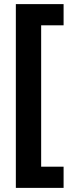

<svg xmlns="http://www.w3.org/2000/svg" viewBox="-20 -748 352 933"><path d="M289 165H57V-728H289V-625H180V62H289Z"/></svg>

Font: Noto Sans Myanmar UI Condensed
Style: Bold
Weight: 700
Width: 3
Designer: Monotype Design Team
Foundry: Monotype Imaging Inc.
Version: Version 2.103; ttfautohint (v1.8.4.7-5d5b)